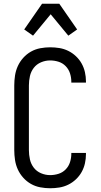

<svg xmlns="http://www.w3.org/2000/svg" viewBox="-20 -995 540 1023"><path d="M247 8Q221 8 194.5 3Q168 -2 145 -15Q122 -28 104 -48Q86 -68 75 -92Q64 -116 60 -142.5Q56 -169 56 -195V-540Q56 -566 60 -592.5Q64 -619 75 -643Q86 -667 104 -687Q122 -707 145 -720Q168 -733 194.5 -738Q221 -743 247 -743Q272 -743 296.5 -739Q321 -735 343.5 -724Q366 -713 384.5 -695.5Q403 -678 415 -656.5Q427 -635 432.5 -610.5Q438 -586 438 -561V-555H360V-559Q360 -582 353 -604Q346 -626 330 -642.5Q314 -659 292 -666Q270 -673 247 -673Q222 -673 198.5 -663Q175 -653 160 -633.5Q145 -614 139.5 -589.5Q134 -565 134 -540V-195Q134 -170 139.5 -145.5Q145 -121 160 -101.5Q175 -82 198.5 -72Q222 -62 247 -62Q270 -62 292 -69Q314 -76 330 -92.5Q346 -109 353 -131Q360 -153 360 -176V-180H438V-174Q438 -149 432.5 -124.5Q427 -100 415 -78.5Q403 -57 384.5 -39.5Q366 -22 343.5 -11Q321 0 296.5 4Q272 8 247 8ZM156 -805 109 -838 204 -975H296L391 -838L344 -805L250 -919Z"/></svg>

Font: Iosevka
Style: Regular
Weight: 400
Monospace: yes
Designer: Belleve Invis
Foundry: Belleve Invis
Version: Version 33.2.3; ttfautohint (v1.8.4)